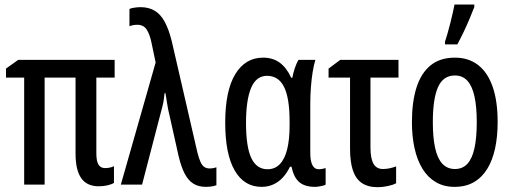

<svg xmlns="http://www.w3.org/2000/svg" viewBox="-20 -798 2212 830"><path d="M434.6 -71.3Q443.4 -71.3 453.6 -73.2Q463.9 -75.2 472.7 -79.6V-7.3Q461.4 -0.5 443.8 3.4Q426.3 7.3 406.7 7.3Q356 7.3 331.3 -27.6Q306.6 -62.5 306.6 -133.8V-462.4H172.9V0H84.5V-462.4H5.9V-501.5L58.6 -539.1H475.6V-462.4H396.5V-135.7Q396.5 -101.1 405.8 -86.2Q415 -71.3 434.6 -71.3Z M502.4 0 652.8 -527.8 634.3 -616.2Q627 -650.4 613.8 -670.7Q600.6 -690.9 573.2 -690.9Q563.5 -690.9 555.2 -689.2Q546.9 -687.5 539.6 -684.6V-759.3Q546.4 -762.2 554 -763.7Q561.5 -765.1 569.8 -766.1Q578.1 -767.1 586.9 -767.1Q622.1 -767.1 647.5 -752.4Q672.9 -737.8 690.9 -705.8Q709 -673.8 722.2 -621.1L833.5 -138.2Q839.8 -113.3 846.7 -98.1Q853.5 -83 863 -76.4Q872.6 -69.8 886.2 -69.8Q895 -69.8 902.3 -71.3Q909.7 -72.8 915.5 -74.7V2.9Q909.2 4.9 902.1 6.6Q895 8.3 887.2 9Q879.4 9.8 870.6 9.8Q837.9 9.8 815.7 -4.2Q793.5 -18.1 778.3 -47.4Q763.2 -76.7 752 -123.5L712.9 -298.8Q709.5 -312 707 -324.7Q704.6 -337.4 702.6 -349.4Q700.7 -361.3 699 -372.6Q697.3 -383.8 695.3 -395H691.4Q689.9 -379.9 687.7 -365Q685.5 -350.1 681.6 -335.9L594.2 0Z M1136.2 -66.4Q1168.5 -66.4 1189.7 -88.4Q1210.9 -110.4 1221.4 -152.6Q1231.9 -194.8 1231.9 -255.4V-272.9Q1231.9 -374 1208 -422.1Q1184.1 -470.2 1134.3 -470.2Q1087.4 -470.2 1065.4 -417.7Q1043.5 -365.2 1043.5 -266.6Q1043.5 -163.1 1066.4 -114.7Q1089.4 -66.4 1136.2 -66.4ZM1110.8 9.8Q1035.6 9.8 994.6 -61Q953.6 -131.8 953.6 -267.6Q953.6 -406.2 997.1 -477.5Q1040.5 -548.8 1117.2 -548.8Q1159.7 -548.8 1189.5 -526.9Q1219.2 -504.9 1238.8 -461.9H1243.7Q1247.6 -482.9 1254.6 -503.7Q1261.7 -524.4 1270 -539.1H1343.3Q1336.4 -516.1 1331.5 -486.1Q1326.7 -456.1 1324 -420.9Q1321.3 -385.7 1321.3 -346.7V-137.7Q1321.3 -101.6 1330.6 -84Q1339.8 -66.4 1357.4 -66.4Q1365.7 -66.4 1373.3 -67.9Q1380.9 -69.3 1387.7 -71.3V0Q1383.8 2.9 1375.5 4.9Q1367.2 6.8 1358.2 8.3Q1349.1 9.8 1341.8 9.8Q1297.9 9.8 1273.9 -10.5Q1250 -30.8 1240.2 -77.1H1233.4Q1220.7 -50.3 1202.4 -30.5Q1184.1 -10.7 1161.1 -0.5Q1138.2 9.8 1110.8 9.8Z M1702.6 -539.1V-462.4H1581.5V-161.1Q1581.5 -113.3 1594.5 -90.3Q1607.4 -67.4 1635.3 -67.4Q1649.4 -67.4 1663.6 -70.3Q1677.7 -73.2 1692.4 -78.6V-5.9Q1679.2 1.5 1656.5 6.3Q1633.8 11.2 1612.8 11.2Q1570.8 11.2 1544.2 -6.8Q1517.6 -24.9 1505.4 -61.8Q1493.2 -98.6 1493.2 -155.8V-462.4H1400.4V-501.5L1450.7 -539.1Z M2131.3 -270Q2131.3 -208.5 2120.4 -157.2Q2109.4 -106 2086.7 -68.6Q2064 -31.2 2028.8 -10.7Q1993.7 9.8 1944.8 9.8Q1898.9 9.8 1864.3 -10.5Q1829.6 -30.8 1806.6 -67.9Q1783.7 -105 1772.2 -156.5Q1760.7 -208 1760.7 -270Q1760.7 -357.4 1780.5 -419.7Q1800.3 -481.9 1841.3 -515.4Q1882.3 -548.8 1946.8 -548.8Q2005.4 -548.8 2046.6 -517.1Q2087.9 -485.4 2109.6 -423.3Q2131.3 -361.3 2131.3 -270ZM1851.1 -269.5Q1851.1 -203.1 1861.1 -158Q1871.1 -112.8 1892.3 -90.1Q1913.6 -67.4 1946.8 -67.4Q1979.5 -67.4 2000.2 -89.6Q2021 -111.8 2031 -157Q2041 -202.1 2041 -270Q2041 -336.9 2031 -381.8Q2021 -426.8 2000.2 -449.2Q1979.5 -471.7 1946.3 -471.7Q1896 -471.7 1873.5 -421.4Q1851.1 -371.1 1851.1 -269.5ZM1903.8 -606V-618.2Q1907.7 -629.9 1914.1 -651.6Q1920.4 -673.3 1926.8 -698.5Q1933.1 -723.6 1938 -745.6Q1942.9 -767.6 1944.8 -778.3H2030.3V-767.1Q2021 -743.2 2009 -714.8Q1997.1 -686.5 1983.6 -658.4Q1970.2 -630.4 1957 -606Z"/></svg>

Font: Open Sans Condensed Medium
Style: Regular
Weight: 500
Width: 3
Designer: Monotype Design Team
Foundry: Monotype Imaging Inc.
Version: Version 3.000